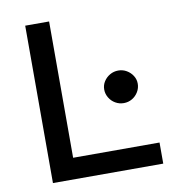

<svg xmlns="http://www.w3.org/2000/svg" viewBox="-79 -770 765 841"><g transform="rotate(-10 303.0 -350.0)"><path d="M88.9 0V-700H195.2V-93.8H579.5V0ZM455.9 -291Q435.7 -291 418.7 -300.9Q401.6 -310.7 391.4 -327.8Q381.1 -344.9 381.1 -364.4Q381.1 -383.8 391.4 -399.9Q401.6 -416 418.6 -425.9Q435.6 -435.8 456 -435.8Q476.1 -435.8 492.9 -425.9Q509.8 -416 520 -399.9Q530.3 -383.8 530.3 -364.4Q530.3 -344.9 520 -327.8Q509.8 -310.8 492.9 -300.9Q476.1 -291 455.9 -291Z"/></g></svg>

Font: REM Medium
Style: Regular
Weight: 500
Designer: Octavio Pardo
Foundry: Ashler Design
Version: Version 1.005;gftools[0.9.28]